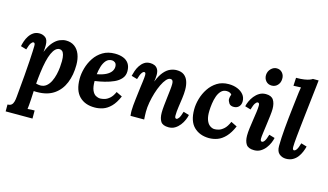

<svg xmlns="http://www.w3.org/2000/svg" viewBox="-109 -1128 2987 1749"><g transform="rotate(15 1384.5 -254.0)"><path d="M28 255V190Q53 190 65.5 178.5Q78 167 83.5 146.5Q89 126 91 100Q102 -17 109 -102.5Q116 -188 119.5 -246Q123 -304 124.5 -338.5Q126 -373 126 -389Q126 -407 121.5 -412.5Q117 -418 111 -418Q100 -418 88 -401Q76 -384 63 -339L9 -355Q13 -376 22 -403Q31 -430 47 -454.5Q63 -479 86.5 -495Q110 -511 143 -511Q175 -511 200 -492Q225 -473 225 -420Q225 -401 224 -389Q223 -377 221 -360H222Q246 -420 275.5 -453Q305 -486 336 -498.5Q367 -511 393 -511Q441 -511 474 -487Q507 -463 524 -420Q541 -377 541 -320Q541 -225 510.5 -150Q480 -75 417.5 -32Q355 11 259 11Q254 11 244.5 11Q235 11 227 10Q225 58 223 90.5Q221 123 219 144.5Q217 166 215 182Q231 180 251 179.5Q271 179 281 179V255ZM271 -55Q305 -55 328.5 -74.5Q352 -94 367 -125Q382 -156 390.5 -192Q399 -228 402 -261.5Q405 -295 405 -319Q405 -356 399 -378Q393 -400 382 -410Q371 -420 356 -420Q336 -420 318.5 -404Q301 -388 286.5 -356Q272 -324 261 -277Q250 -230 242 -168Q239 -143 236 -116.5Q233 -90 231 -61Q242 -58 253.5 -56.5Q265 -55 271 -55Z M855 -511Q899 -511 933 -498Q967 -485 986 -457Q1005 -429 1005 -385Q1005 -344 980.5 -315.5Q956 -287 916.5 -269Q877 -251 830 -239.5Q783 -228 739 -222Q739 -165 752.5 -134.5Q766 -104 787 -92.5Q808 -81 829 -81Q846 -81 869.5 -87.5Q893 -94 917 -115Q941 -136 959 -177L1015 -150Q987 -85 952 -50Q917 -15 879 -2Q841 11 802 11Q710 12 656 -42Q602 -96 602 -207Q602 -255 617 -308Q632 -361 662.5 -407Q693 -453 741 -482Q789 -511 855 -511ZM844 -445Q810 -445 789 -421Q768 -397 757 -360.5Q746 -324 742 -287Q796 -297 828 -314Q860 -331 874.5 -353Q889 -375 888 -399Q887 -424 873 -434.5Q859 -445 844 -445Z M1498 11Q1443 11 1423.5 -19Q1404 -49 1404 -102Q1404 -132 1408 -169.5Q1412 -207 1416.5 -246Q1421 -285 1425 -319.5Q1429 -354 1429 -377Q1429 -392 1426 -401.5Q1423 -411 1417 -415Q1411 -419 1401 -419Q1383 -419 1363.5 -397Q1344 -375 1326 -337.5Q1308 -300 1294 -254.5Q1280 -209 1271.5 -161.5Q1263 -114 1263 -72Q1263 -59 1264 -35.5Q1265 -12 1266 0H1137Q1135 -21 1134.5 -29.5Q1134 -38 1134 -48Q1134 -69 1136.5 -97.5Q1139 -126 1143 -159.5Q1147 -193 1151 -226Q1154 -253 1157.5 -278.5Q1161 -304 1164 -326.5Q1167 -349 1168.5 -366Q1170 -383 1170 -392Q1170 -409 1165.5 -413.5Q1161 -418 1156 -418Q1145 -418 1133 -401Q1121 -384 1108 -339L1053 -355Q1058 -376 1067 -403Q1076 -430 1092 -454.5Q1108 -479 1131 -495Q1154 -511 1187 -511Q1209 -511 1228 -503Q1247 -495 1259 -475.5Q1271 -456 1271 -420Q1271 -401 1269 -389Q1267 -377 1265 -360H1266Q1290 -420 1318.5 -453Q1347 -486 1377.5 -498.5Q1408 -511 1437 -511Q1480 -511 1506 -492Q1532 -473 1544.5 -438.5Q1557 -404 1557 -357Q1557 -321 1551 -277Q1545 -233 1538.5 -189Q1532 -145 1532 -108Q1532 -92 1537 -87Q1542 -82 1547 -82Q1558 -82 1570 -99Q1582 -116 1595 -161L1649 -145Q1645 -124 1633.5 -97Q1622 -70 1603 -45.5Q1584 -21 1558 -5Q1532 11 1498 11Z M1928 -511Q1974 -511 2010.5 -496Q2047 -481 2068.5 -454.5Q2090 -428 2090 -391Q2090 -361 2072.5 -342Q2055 -323 2026 -322Q1992 -321 1978 -342.5Q1964 -364 1964 -381Q1964 -390 1966.5 -401.5Q1969 -413 1974 -423Q1970 -432 1957 -438.5Q1944 -445 1926 -445Q1894 -445 1873.5 -423.5Q1853 -402 1841.5 -369Q1830 -336 1825 -299.5Q1820 -263 1819 -233Q1817 -179 1829 -146Q1841 -113 1861 -98Q1881 -83 1902 -81Q1921 -80 1945 -86.5Q1969 -93 1994 -115.5Q2019 -138 2039 -185L2096 -157Q2068 -92 2033 -55Q1998 -18 1959 -3.5Q1920 11 1878 11Q1790 10 1736 -43Q1682 -96 1682 -207Q1682 -255 1697 -308Q1712 -361 1742.5 -407Q1773 -453 1819 -482Q1865 -511 1928 -511Z M2278 -511Q2330 -511 2350.5 -479.5Q2371 -448 2371 -395Q2371 -371 2366 -330Q2361 -289 2355 -244Q2349 -199 2344 -162Q2339 -125 2339 -108Q2339 -92 2344 -87Q2349 -82 2354 -82Q2366 -82 2378 -99Q2390 -116 2403 -161L2457 -145Q2453 -124 2441.5 -97Q2430 -70 2411 -45.5Q2392 -21 2365.5 -5Q2339 11 2305 11Q2250 11 2229.5 -19Q2209 -49 2209 -102Q2209 -131 2214 -171Q2219 -211 2225.5 -253Q2232 -295 2237 -331.5Q2242 -368 2242 -392Q2242 -409 2237 -413.5Q2232 -418 2226 -418Q2215 -418 2203 -401Q2191 -384 2178 -339L2124 -355Q2128 -376 2140 -403Q2152 -430 2171.5 -454.5Q2191 -479 2217.5 -495Q2244 -511 2278 -511ZM2313 -763Q2346 -763 2366.5 -739Q2387 -715 2385 -680Q2384 -646 2362 -622.5Q2340 -599 2307 -599Q2273 -599 2252.5 -622.5Q2232 -646 2233 -680Q2235 -715 2259 -739Q2283 -763 2313 -763Z M2709 -755Q2706 -724 2702.5 -694.5Q2699 -665 2696 -638Q2693 -611 2690 -585Q2679 -489 2671 -417.5Q2663 -346 2657.5 -294.5Q2652 -243 2648.5 -208Q2645 -173 2643.5 -150Q2642 -127 2642 -111Q2642 -93 2646.5 -87.5Q2651 -82 2656 -82Q2668 -82 2680 -99Q2692 -116 2705 -161L2759 -145Q2753 -120 2741.5 -92.5Q2730 -65 2712 -41.5Q2694 -18 2667.5 -3.5Q2641 11 2605 11Q2569 11 2542 -11Q2515 -33 2515 -85Q2515 -121 2517.5 -164Q2520 -207 2524 -255Q2528 -303 2533.5 -353.5Q2539 -404 2545 -456Q2551 -508 2557 -559Q2559 -579 2562.5 -604.5Q2566 -630 2570 -652Q2554 -651 2532.5 -650.5Q2511 -650 2500 -649L2504 -725Q2550 -725 2581 -730Q2612 -735 2630 -742Q2648 -749 2655 -755Z"/></g></svg>

Font: Lora
Style: Bold Italic
Weight: 700
Italic angle: -3°
Designer: Olga Karpushina, Alexei Vanyashin (Cyrillic)
Foundry: Cyreal
Version: Version 3.004